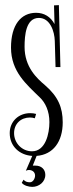

<svg xmlns="http://www.w3.org/2000/svg" viewBox="-20 -617 287 750"><path d="M106 113C132 113 157 94 157 66C157 44 141 30 119 30H108L123 -8C188 -13 225 -64 225 -139C225 -197 207 -240 156 -284C124 -311 76 -355 76 -434C76 -479 81 -547 132 -547C176 -547 193 -494 194 -457L197 -355H216L210 -597L191 -596L193 -523C178 -551 153 -567 121 -567C62 -567 23 -520 23 -431C23 -337 84 -287 136 -236C157 -216 173 -183 173 -140C173 -95 158 -26 105 -26C66 -26 35 -58 35 -97C35 -133 61 -158 97 -158C103 -158 110 -157 116 -155L121 -172C114 -174 106 -175 98 -175C53 -175 18 -143 18 -97C18 -45 57 -11 106 -8L81 50C85 48 89 47 93 47C106 47 117 55 117 69C117 80 109 95 97 95C87 95 79 93 72 85L65 97C73 108 93 113 106 113Z"/></svg>

Font: Bigelow Rules
Style: Regular
Weight: 400
Designer: Astigmatic (AOETI)
Foundry: Astigmatic (AOETI)
Version: Version 1.000